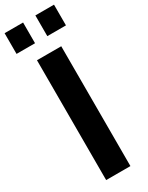

<svg xmlns="http://www.w3.org/2000/svg" viewBox="-287 -1083 865 1124"><g transform="rotate(-30 145.0 -521.0)"><path d="M63 -810H227V0H63ZM-22 -1042H103V-902H-22ZM186 -1042H312V-902H186Z"/></g></svg>

Font: Oswald SemiBold
Style: Regular
Weight: 400
Version: Version